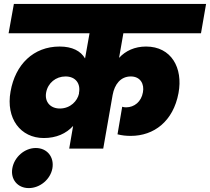

<svg xmlns="http://www.w3.org/2000/svg" viewBox="-20 -760 1074 982"><path d="M334 0H508L556 -274C566 -329 597 -369 649 -369C699 -369 719 -329 711 -288C703 -240 667 -211 625 -211C618 -211 610 -212 605 -214L581 -73C605 -67 625 -65 649 -65C767 -65 866 -139 893 -284C917 -413 856 -522 727 -522C669 -522 622 -500 589 -464L611 -590H1008L1034 -740H51L24 -590H438L415 -461C393 -499 350 -522 285 -522C151 -522 58 -430 34 -292C9 -154 85 -54 204 -54C268 -54 319 -77 354 -116ZM288 -205C239 -204 207 -238 216 -287C225 -336 266 -369 315 -369C368 -369 393 -331 384 -285V-281C376 -244 341 -206 288 -205ZM127 202C185 202 238 157 248 101C258 43 221 -3 163 -3C106 -3 53 43 43 101C33 157 70 202 127 202Z"/></svg>

Font: SVN-Poppins ExtraBold
Style: Italic
Weight: 800
Italic angle: -10°
Designer: Ninad Kale (Devanagari), Jonny Pinhorn (Latin)
Foundry: Indian Type Foundry
Version: Version 3.002 2017